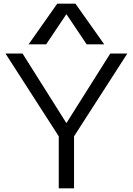

<svg xmlns="http://www.w3.org/2000/svg" viewBox="-20 -1020 719 1040"><path d="M298.3 0V-281.6L9.7 -730H102.1L338.7 -354.7H340.7L577.3 -730H669.7L381 -281.6V0ZM135 -780 290 -1000H388.7L544.4 -780H449.3L340.7 -941.9H338.7L230.1 -780Z"/></svg>

Font: M PLUS 1 Thin
Style: Regular
Weight: 100
Designer: Coji Morishita
Foundry: UNDERFOREST DESIGN
Version: Version 1.001